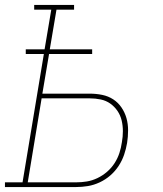

<svg xmlns="http://www.w3.org/2000/svg" viewBox="-38 -755 658 775"><path d="M-18 0V-19H53L139 -537H66V-556H142L169 -716H100V-735H261V-716H190L163 -556H334V-537H160L133 -377H324Q350 -377 374.5 -372Q399 -367 419 -354Q439 -341 452.5 -321Q466 -301 472.5 -278Q479 -255 479 -229Q479 -203 475 -178Q471 -154 463 -130.5Q455 -107 441 -85.5Q427 -64 407.5 -47Q388 -30 364.5 -19Q341 -8 317 -4Q293 0 269 0ZM74 -19H269Q291 -19 312.5 -22.5Q334 -26 355 -36Q376 -46 394 -61.5Q412 -77 424.5 -96.5Q437 -116 444 -137.5Q451 -159 454 -181Q458 -203 458 -225.5Q458 -248 453 -269Q448 -290 436 -307.5Q424 -325 407 -337Q390 -349 368.5 -353.5Q347 -358 324 -358H130Z"/></svg>

Font: Iosevka Slab Thin Extended
Style: Italic
Weight: 100
Width: 7
Italic angle: -9°
Monospace: yes
Designer: Belleve Invis
Foundry: Belleve Invis
Version: Version 11.1.0; ttfautohint (v1.8.3)